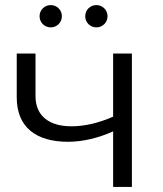

<svg xmlns="http://www.w3.org/2000/svg" viewBox="-20 -737 641 757"><path d="M500 -526H426V-277C369 -252 313 -239 262 -239C175 -239 120 -279 120 -358V-526H46V-353C46 -234 124 -178 248 -178C307 -178 368 -193 426 -219V0H500ZM360 -629C384 -629 404 -648 404 -673C404 -698 384 -717 360 -717C336 -717 316 -698 316 -673C316 -648 336 -629 360 -629ZM180 -629C204 -629 224 -648 224 -673C224 -698 204 -717 180 -717C156 -717 136 -698 136 -673C136 -648 156 -629 180 -629Z"/></svg>

Font: Montserrat-Alt1
Style: Regular
Weight: 400
Designer: Differentunic
Foundry: Differentunic
Version: Version 7.222